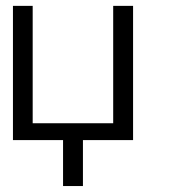

<svg xmlns="http://www.w3.org/2000/svg" viewBox="-20 -475 586 651"><path d="M431.2 0H261.2V155.8H193.8V0H23.9V-455.1H90.8V-57.1H363.8V-455.1H431.2Z"/></svg>

Font: Anonymous Pro
Style: Regular
Weight: 400
Monospace: yes
Designer: Mark Simonson
Version: Version 1.002